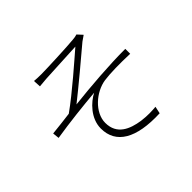

<svg xmlns="http://www.w3.org/2000/svg" viewBox="-161 -1022 1322 1322"><g transform="rotate(-45 500.0 -361.0)"><path d="M271 -736 274 -681C290 -682 317 -685 343 -687C388 -690 593 -699 640 -702C575 -646 401 -492 281 -407C230 -401 164 -392 109 -387L114 -339C245 -360 392 -376 507 -386C447 -356 365 -278 365 -179C365 -32 489 43 726 33L737 -19C701 -16 659 -13 598 -21C506 -35 414 -71 414 -185C414 -286 520 -379 621 -394C680 -402 773 -404 872 -400V-448C715 -448 527 -433 364 -415C452 -484 624 -628 699 -692C710 -700 729 -713 738 -719L704 -756C693 -752 677 -749 659 -748C604 -742 386 -733 342 -733C313 -733 291 -734 271 -736Z"/></g></svg>

Font: Noto Sans TC Light
Style: Regular
Weight: 300
Designer: Ryoko NISHIZUKA 西塚涼子 (kana, bopomofo & ideographs); Paul D. Hunt (Latin, Greek & Cyrillic); Sandoll Communications 산돌커뮤니
Foundry: Adobe
Version: Version 2.004;hotconv 1.0.118;makeotfexe 2.5.65603